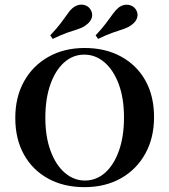

<svg xmlns="http://www.w3.org/2000/svg" viewBox="-20 -787 722 819"><path d="M340.3 11.3Q251.6 11.3 185.1 -25.4Q118.5 -62.1 81.9 -128.2Q45.2 -194.4 45.2 -283.9Q45.2 -372.6 82.3 -439.5Q119.4 -506.5 186.3 -544.4Q253.2 -582.3 341.1 -582.3Q429.8 -582.3 496.8 -545.6Q563.7 -508.9 600.4 -443.1Q637.1 -377.4 637.1 -287.1Q637.1 -199.2 600 -131.9Q562.9 -64.5 496 -26.6Q429 11.3 340.3 11.3ZM341.9 -16.9Q391.1 -16.9 428.6 -50.4Q466.1 -83.9 487.5 -144.4Q508.9 -204.8 508.9 -286.3Q508.9 -368.5 486.3 -428.6Q463.7 -488.7 425.4 -521.4Q387.1 -554 339.5 -554Q291.1 -554 253.6 -520.6Q216.1 -487.1 194.8 -426.6Q173.4 -366.1 173.4 -284.7Q173.4 -203.2 196 -142.7Q218.5 -82.3 256.9 -49.6Q295.2 -16.9 341.9 -16.9ZM398.4 -621 387.9 -636.3Q416.1 -666.1 433.1 -689.1Q450 -712.1 462.1 -728.6Q474.2 -745.2 487.1 -755.6Q506.5 -769.4 527 -766.5Q547.6 -763.7 558.9 -747.6Q570.2 -730.6 565.3 -712.5Q560.5 -694.4 541.1 -680.6Q527.4 -670.2 508.1 -663.7Q488.7 -657.3 461.7 -648Q434.7 -638.7 398.4 -621ZM204.8 -621 194.4 -636.3Q222.6 -666.1 239.9 -689.1Q257.3 -712.1 269 -729Q280.6 -746 293.5 -755.6Q312.9 -769.4 333.5 -766.9Q354 -764.5 365.3 -747.6Q376.6 -730.6 371.8 -712.5Q366.9 -694.4 347.6 -680.6Q334.7 -670.2 314.9 -663.7Q295.2 -657.3 268.1 -648Q241.1 -638.7 204.8 -621Z"/></svg>

Font: Playfair 5pt SemiExpanded Light
Style: Bold
Weight: 700
Version: Version 2.203